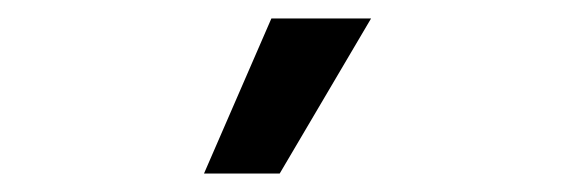

<svg xmlns="http://www.w3.org/2000/svg" viewBox="-20 -766 622 208"><path d="M274 -746H382L283 -578H201Z"/></svg>

Font: Elaine Sans Medium
Style: Regular
Weight: 500
Designer: Wei Huang
Foundry: Wei Huang
Version: Version 2.001;PS 002.001;hotconv 1.0.88;makeotf.lib2.5.64775